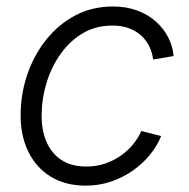

<svg xmlns="http://www.w3.org/2000/svg" viewBox="-20 -564 584 594"><path d="M245.1 10.3Q182.1 10.3 136.5 -17.8Q90.8 -45.9 66.7 -96.7Q42.5 -147.5 43.9 -214.4Q44.9 -277.3 65.4 -336.2Q85.9 -395 123.5 -441.9Q161.1 -488.8 213.1 -516.4Q265.1 -543.9 329.1 -543.9Q371.1 -543.9 405 -531.2Q439 -518.6 462.9 -496.8Q486.8 -475.1 500.7 -447.8Q514.6 -420.4 517.1 -390.6L453.6 -379.9Q451.7 -399.4 443.1 -418Q434.6 -436.5 419.2 -451.7Q403.8 -466.8 381.1 -475.8Q358.4 -484.9 327.6 -484.9Q276.9 -484.9 237.1 -461.7Q197.3 -438.5 168.9 -399.2Q140.6 -359.9 125.2 -311.8Q109.9 -263.7 108.9 -214.4Q107.4 -165.5 122.6 -128.2Q137.7 -90.8 168.9 -69.8Q200.2 -48.8 246.6 -48.8Q278.8 -48.8 306.2 -58.3Q333.5 -67.9 355.5 -83.7Q377.4 -99.6 393.1 -119.1Q408.7 -138.7 417 -158.7L478.5 -143.1Q466.8 -113.3 444.3 -85.7Q421.9 -58.1 391.4 -36.6Q360.8 -15.1 324 -2.4Q287.1 10.3 245.1 10.3Z"/></svg>

Font: Inter 20pt Light
Style: Italic
Weight: 300
Italic angle: -9.3988°
Version: Version 4.001;git-66647c0bb